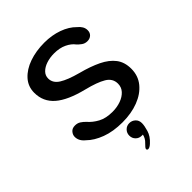

<svg xmlns="http://www.w3.org/2000/svg" viewBox="-237 -748 1092 1092"><g transform="rotate(-45 309.5 -202.0)"><path d="M310.5 10.5Q235.5 10.5 179.8 -10.5Q124 -31.5 90.5 -65Q59 -90 59 -123.5Q59 -140 71 -154.2Q83 -168.5 105.5 -168.5Q125.5 -168.5 139.8 -159.2Q154 -150 166.5 -137Q189.5 -110 224.5 -91Q259.5 -72 312.5 -72Q348.5 -72 379.2 -83Q410 -94 428.8 -114.5Q447.5 -135 447.5 -163.5Q447.5 -206 408.2 -229.2Q369 -252.5 292.5 -271.5Q179.5 -299.5 126.5 -345.8Q73.5 -392 73.5 -463.5Q73.5 -514 106.2 -550.2Q139 -586.5 194 -605.8Q249 -625 316 -625Q375.5 -625 426.8 -606.8Q478 -588.5 510 -555.5Q524 -544.5 532.2 -530.8Q540.5 -517 540.5 -500.5Q540.5 -480.5 527.8 -468.8Q515 -457 495.5 -457Q476 -457 461.5 -467.5Q447 -478 437 -489Q420 -512 388 -527.2Q356 -542.5 311.5 -542.5Q278 -542.5 249.5 -533Q221 -523.5 204 -506.2Q187 -489 187 -465Q187 -428 223.8 -404.8Q260.5 -381.5 335 -361.5Q406 -343 456.5 -318.5Q507 -294 534 -258.5Q561 -223 561 -170Q561 -114 528 -73.5Q495 -33 438.2 -11.2Q381.5 10.5 310.5 10.5ZM334 40.5Q354.5 40.5 369.8 54.5Q385 68.5 385 91.5Q385 112 375.2 145Q365.5 178 334.5 206Q326 214 318.8 217.8Q311.5 221.5 306 221.5Q301.5 221.5 299 218.5Q296.5 215.5 296.5 213Q296.5 208.5 302 201.5Q307.5 194.5 317 185.5Q327 176.5 333.5 165Q340 153.5 342.5 141.5Q341 141.5 338.5 141.5Q336 141.5 334 141.5Q312.5 141.5 298 127Q283.5 112.5 283.5 91Q283.5 70 298 55.2Q312.5 40.5 334 40.5Z"/></g></svg>

Font: Sono Monospace Medium
Style: Regular
Weight: 500
Designer: Tyler Finck
Foundry: Tyler Finck
Version: Version 2.112